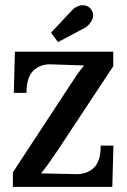

<svg xmlns="http://www.w3.org/2000/svg" viewBox="-20 -727 494 747"><path d="M30.1 0V-56.5Q86.5 -141.9 142.3 -227.5Q198 -313.2 254.5 -398.6Q268.4 -420.2 280.7 -437.8Q293 -455.4 307.3 -472.3L178.6 -476.7Q137.1 -478.2 110.2 -452.5Q83.2 -426.8 83.2 -365.6H33.7L38.1 -525.9H420.6V-469.4L204.3 -141.9Q188.5 -118.4 172.5 -95.7Q156.6 -73 139.7 -52.4L277.2 -49.5Q318.7 -49.1 345.3 -74.3Q371.8 -99.4 371.8 -160.6H421.3L416.9 0ZM205.7 -563.3 178.6 -599.9 261.8 -688.7Q272.5 -699.3 285.8 -703.9Q299.2 -708.5 312.4 -705.5Q325.6 -702.6 334.8 -690.1Q347.6 -671.1 338.7 -651.1Q329.7 -631.1 312.1 -619.7Z"/></svg>

Font: Parastoo
Style: Regular
Weight: 400
Foundry: Saber Rastikerdar (saber.rastikerdar@gmail.com)
Version: Version 3.000